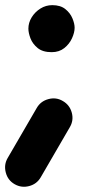

<svg xmlns="http://www.w3.org/2000/svg" viewBox="-34 -558 347 742"><path d="M75.7 -447.3Q75.7 -470.2 88.4 -491Q101.1 -511.7 122.1 -524.9Q143.1 -538.1 168 -538.1Q199.7 -538.1 218.5 -522.9Q237.3 -507.8 245.8 -487.3Q254.4 -466.8 254.4 -450.7Q254.4 -432.6 244.4 -410.4Q234.4 -388.2 214.6 -372.3Q194.8 -356.4 165.5 -356.4Q130.9 -356.4 111.3 -372.6Q91.8 -388.7 83.7 -409.9Q75.7 -431.2 75.7 -447.3ZM22.5 153.8Q-3.9 138.7 -11.7 108.6Q-19.5 78.6 -4.4 52.7L107.9 -140.6Q123 -167 153.1 -175Q183.1 -183.1 209 -167.5Q235.4 -152.3 243.4 -122.6Q251.5 -92.8 235.8 -66.4L123.5 127Q108.4 153.3 78.6 161.1Q48.8 168.9 22.5 153.8Z"/></svg>

Font: Mikhak-DS1-FD ExtraBold
Style: Regular
Weight: 800
Designer: Amin Abedi
Version: Version 3.2